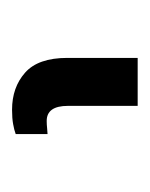

<svg xmlns="http://www.w3.org/2000/svg" viewBox="15 -5 247 317"><g transform="rotate(90 138.5 153.5)"><path d="M75.6 49.7H154.8V164.8Q154.8 199.9 179.7 199.9Q185.7 199.9 191.9 199.2Q198.2 198.5 201.3 198.5V251.1Q194.6 253.6 185 255.3Q175.4 257.1 161.2 257.1Q124.3 257.1 100 235.6Q75.6 214.1 75.6 165.8Z"/></g></svg>

Font: Inter UI Medium
Style: Regular
Weight: 500
Designer: Rasmus Andersson
Foundry: rsms
Version: 3.2;8d6f07862